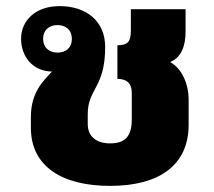

<svg xmlns="http://www.w3.org/2000/svg" viewBox="-20 -593 699 628"><path d="M340 15C504 15 597 -55 597 -185V-269C597 -316 576 -368 538 -389V-391C572 -405 587 -441 587 -490V-563H408V-493C408 -458 399 -445 364 -445V-335C393 -335 411 -322 411 -289V-202C411 -147 389 -124 340 -124C293 -124 267 -149 267 -187V-220C267 -303 324 -306 324 -439C324 -527 259 -573 175 -573C95 -573 49 -525 49 -466C49 -409 86 -360 150 -359C123 -329 81 -293 81 -210V-175C81 -48 184 15 340 15ZM168 -421C141 -421 121 -437 121 -466C121 -495 141 -511 168 -511C195 -511 215 -495 215 -466C215 -436 195 -421 168 -421Z"/></svg>

Font: Noto Sans Thai Looped Black
Style: Regular
Weight: 900
Designer: Sasikarn Vongin, Ben Mitchell
Foundry: The Fontpad Ltd
Version: Version 1.001